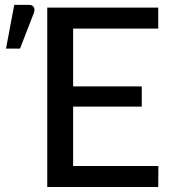

<svg xmlns="http://www.w3.org/2000/svg" viewBox="-20 -748 696 768"><path d="M4 0ZM613 -717.5V-633.5H272.5V-402.5H547V-321.5H272.5V-84H613.5L613 0H169V-717.5ZM4 -553.5 37 -728.5H96Q110 -728.5 115.2 -719.2Q120.5 -710 115 -695L60 -553.5Z"/></svg>

Font: Lato Medium
Style: Regular
Weight: 500
Designer: Lukasz Dziedzic
Foundry: tyPoland Lukasz Dziedzic
Version: Version 2.006; 2014-01-15